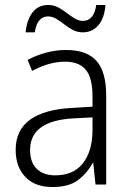

<svg xmlns="http://www.w3.org/2000/svg" viewBox="-20 -742 523 772"><path d="M246 -541Q329 -541 368 -497Q407 -453 407 -358V0H364L355 -87H353Q329 -44 292.5 -17Q256 10 191 10Q120 10 81.5 -31Q43 -72 43 -139Q43 -219 100.5 -260.5Q158 -302 268 -308L352 -313V-352Q352 -430 324.5 -462Q297 -494 242 -494Q209 -494 176 -484.5Q143 -475 109 -457L91 -501Q124 -519 164 -530Q204 -541 246 -541ZM274 -266Q101 -256 101 -139Q101 -89 128 -63Q155 -37 202 -37Q275 -37 313 -85Q351 -133 352 -217V-270ZM83 -612Q88 -663 111 -692.5Q134 -722 174 -722Q196 -722 214.5 -712Q233 -702 249 -689.5Q265 -677 281 -667.5Q297 -658 314 -658Q334 -658 348 -673Q362 -688 367 -722H404Q400 -669 375.5 -640.5Q351 -612 313 -612Q291 -612 273 -621.5Q255 -631 238.5 -644Q222 -657 206 -666.5Q190 -676 173 -676Q153 -676 139 -661Q125 -646 120 -612Z"/></svg>

Font: Noto Sans Sinhala SemiCondensed Light
Style: Regular
Weight: 300
Width: 4
Designer: Jelle Bosma - Monotype Design Team
Foundry: Monotype Imaging Inc.
Version: Version 2.006; ttfautohint (v1.8.4.7-5d5b)